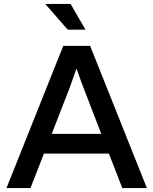

<svg xmlns="http://www.w3.org/2000/svg" viewBox="-20 -964 786 984"><path d="M327.1 -812 211.9 -943.8H341.8L418 -812ZM13.2 0 304.2 -729H441.9L732.9 0H606.9L538.1 -176.8H205.1L136.2 0ZM335.9 -511.2 245.1 -277.8H499L409.2 -511.2Q396.5 -542.5 372.1 -612.8Q347.2 -541 335.9 -511.2Z"/></svg>

Font: BDO Grotesk Medium
Style: Regular
Weight: 500
Designer: Deni Anggara
Foundry: Lokal Container
Version: Version 2.000